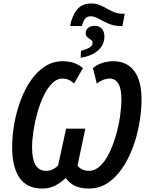

<svg xmlns="http://www.w3.org/2000/svg" viewBox="-20 -1077 850 1107"><path d="M384 -927Q395 -985 423.5 -1021Q452 -1057 508 -1057Q534 -1057 555 -1048Q576 -1039 596 -1027.5Q616 -1016 637.5 -1007Q659 -998 685 -998H699L686 -927H675Q636 -927 605 -941Q574 -955 549 -969Q524 -983 502 -983Q464 -983 453 -927ZM447 -784Q472 -790 493 -801Q514 -812 514 -831Q514 -841 506 -846Q498 -851 491 -857Q485 -861 479.5 -867.5Q474 -874 474 -885Q474 -903 487.5 -915.5Q501 -928 526 -928Q552 -928 567 -911.5Q582 -895 582 -866Q582 -819 545.5 -786.5Q509 -754 445 -744ZM223 10Q135 10 92.5 -52Q50 -114 50 -228Q50 -295 62.5 -364.5Q75 -434 99 -498.5Q123 -563 158 -613.5Q193 -664 239 -694Q285 -724 341 -724Q414 -724 458 -684L407 -595Q379 -624 340 -624Q308 -624 281 -597Q254 -570 232.5 -526Q211 -482 196 -429Q181 -376 173 -323Q165 -270 165 -227Q165 -92 245 -92Q269 -92 287 -102Q305 -112 315 -123L361 -335H472L427 -123Q434 -111 451.5 -101.5Q469 -92 493 -92Q528 -92 557.5 -120Q587 -148 609.5 -194Q632 -240 648 -295Q664 -350 672 -405Q680 -460 680 -505Q680 -565 662.5 -594.5Q645 -624 613 -624Q575 -624 538 -595L516 -685Q540 -705 571.5 -714.5Q603 -724 632 -724Q711 -724 753.5 -668Q796 -612 796 -504Q796 -436 783 -363.5Q770 -291 745 -224.5Q720 -158 683.5 -105Q647 -52 599.5 -21Q552 10 494 10Q440 10 408.5 -7Q377 -24 359 -51Q331 -24 298.5 -7Q266 10 223 10Z"/></svg>

Font: Noto Sans Condensed SemiBold
Style: Italic
Weight: 600
Width: 3
Italic angle: -12°
Designer: Monotype Design Team
Foundry: Monotype Imaging Inc.
Version: Version 2.013; ttfautohint (v1.8.4.7-5d5b)